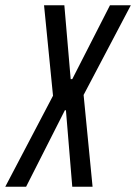

<svg xmlns="http://www.w3.org/2000/svg" viewBox="-59 -708 516 728"><path d="M-39 0 142 -345 108 -688H185L209 -408H215L358 -688H437L258 -348L292 0H215L191 -290H187L40 0Z"/></svg>

Font: Saira Ultra Condensed Medium
Style: Italic
Weight: 500
Width: 1
Italic angle: -12°
Designer: Hector Gatti with collaboration of the Omnibus-Type team
Foundry: Omnibus-Type
Version: Version 1.001; ttfautohint (v1.8)